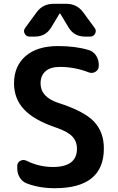

<svg xmlns="http://www.w3.org/2000/svg" viewBox="-20 -983 622 1013"><path d="M281 -308Q161 -348 107.5 -405Q54 -462 54 -543Q54 -634 115 -687Q176 -740 286 -740Q379 -740 448 -719Q472 -712 486.5 -690.5Q501 -669 501 -643V-634Q501 -615 484 -604.5Q467 -594 449 -601Q374 -630 296 -630Q246 -630 220 -607Q194 -584 194 -543Q194 -471 288 -440Q423 -397 475.5 -342Q528 -287 528 -200Q528 10 269 10Q188 10 122 -15Q98 -24 84.5 -46Q71 -68 71 -95V-107Q71 -126 87 -134.5Q103 -143 120 -135Q186 -102 259 -102Q386 -102 386 -198Q386 -237 362 -262.5Q338 -288 281 -308ZM329 -963Q386 -963 419 -918L479 -836Q490 -822 482 -806Q474 -790 456 -790H428Q371 -790 342 -838L298 -911Q298 -912 296 -912Q294 -912 294 -911L250 -838Q221 -790 164 -790H136Q118 -790 110 -806Q102 -822 113 -836L173 -918Q206 -963 263 -963Z"/></svg>

Font: Rounded Mplus 1c Bold
Style: Bold
Weight: 700
Version: Version 1.059.20150529